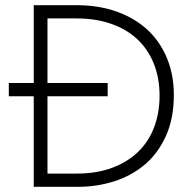

<svg xmlns="http://www.w3.org/2000/svg" viewBox="-20 -720 742 740"><path d="M14 -400H110V-700H276Q361 -700 430.5 -675Q500 -650 548.5 -605Q597 -560 623.5 -496Q650 -432 650 -354Q650 -264 620 -197Q590 -130 539 -86.5Q488 -43 421 -21.5Q354 0 281 0H110V-349H14ZM276 -51Q352 -51 411.5 -73Q471 -95 512 -134.5Q553 -174 574 -229.5Q595 -285 595 -351Q595 -420 572.5 -475.5Q550 -531 508.5 -569.5Q467 -608 407.5 -628.5Q348 -649 275 -649H163V-400H395V-349H163V-51Z"/></svg>

Font: Tilda Sans Light
Style: Regular
Weight: 300
Designer: ParaType Ltd
Foundry: ParaType Ltd
Version: Version 1.009